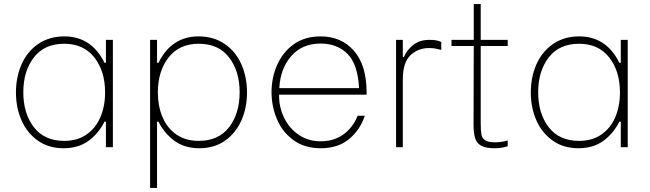

<svg xmlns="http://www.w3.org/2000/svg" viewBox="-20 -720 3181 939"><path d="M58 -268Q58 -343 85.5 -405.5Q113 -468 167 -505Q221 -542 295 -542Q427 -542 491 -413H498V-525H532V0H498V-125H491Q462 -67 412.5 -31Q363 5 291 5Q218 5 165.5 -32Q113 -69 85.5 -131Q58 -193 58 -268ZM494 -268Q494 -372 441.5 -439Q389 -506 294 -506Q197 -506 145.5 -439Q94 -372 94 -269Q94 -165 145.5 -98Q197 -31 294 -31Q358 -31 403 -62Q448 -93 471 -147Q494 -201 494 -268Z M755 -125H748V199H714V-525H748V-413H755Q819 -542 951 -542Q1025 -542 1079 -505Q1133 -468 1160.5 -405.5Q1188 -343 1188 -268Q1188 -193 1160.5 -131Q1133 -69 1080.5 -32Q1028 5 955 5Q883 5 833.5 -31Q784 -67 755 -125ZM1152 -269Q1152 -372 1100.5 -439Q1049 -506 952 -506Q857 -506 804.5 -439Q752 -372 752 -268Q752 -201 775 -147Q798 -93 843 -62Q888 -31 952 -31Q1049 -31 1100.5 -98Q1152 -165 1152 -269Z M1308 -269Q1308 -339 1335 -401.5Q1362 -464 1416 -503Q1470 -542 1548 -542Q1650 -542 1711.5 -471Q1773 -400 1773 -267V-257H1345V-250Q1345 -193 1370.5 -142Q1396 -91 1442 -60Q1488 -29 1548 -29Q1613 -29 1659.5 -62.5Q1706 -96 1729 -154H1764Q1742 -86 1688 -40.5Q1634 5 1548 5Q1470 5 1415.5 -34.5Q1361 -74 1334.5 -137Q1308 -200 1308 -269ZM1736 -289Q1730 -406 1679.5 -456.5Q1629 -507 1548 -507Q1458 -507 1404.5 -446Q1351 -385 1346 -289Z M1917 -525H1950V-441H1955Q1970 -476 2001.5 -500.5Q2033 -525 2079 -525Q2100 -525 2111 -523Q2122 -521 2138 -515V-476Q2119 -481 2107.5 -483Q2096 -485 2078 -485Q2024 -485 1987 -449.5Q1950 -414 1950 -331V0H1917Z M2331 -495V-119Q2331 -80 2334.5 -62Q2338 -44 2352.5 -34Q2367 -24 2401 -24Q2432 -24 2463 -33V-5Q2435 5 2399 5Q2356 5 2334 -7Q2312 -19 2304 -43.5Q2296 -68 2296 -111L2297 -495H2188V-525H2297V-700H2331V-525H2463V-495Z M2576 -268Q2576 -343 2603.5 -405.5Q2631 -468 2685 -505Q2739 -542 2813 -542Q2945 -542 3009 -413H3016V-525H3050V0H3016V-125H3009Q2980 -67 2930.5 -31Q2881 5 2809 5Q2736 5 2683.5 -32Q2631 -69 2603.5 -131Q2576 -193 2576 -268ZM3012 -268Q3012 -372 2959.5 -439Q2907 -506 2812 -506Q2715 -506 2663.5 -439Q2612 -372 2612 -269Q2612 -165 2663.5 -98Q2715 -31 2812 -31Q2876 -31 2921 -62Q2966 -93 2989 -147Q3012 -201 3012 -268Z"/></svg>

Font: Be Vietnam Thin
Style: Regular
Weight: 100
Designer: Gabriel Lam
Foundry: TypeRant
Version: Version 4.000